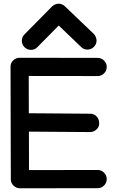

<svg xmlns="http://www.w3.org/2000/svg" viewBox="-20 -1010 618 1031"><path d="M259.8 -975.6Q265.6 -981.4 275.6 -985.8Q285.6 -990.2 294.4 -990.2Q313.5 -990.2 328.1 -976.6L482.9 -828.6Q489.7 -822.8 494.1 -812Q498.5 -801.3 498.5 -792.5Q498.5 -772.5 484.1 -758.1Q469.7 -743.7 449.7 -743.7Q429.7 -743.7 415.5 -757.8L295.4 -873L181.2 -757.3Q167 -742.2 146 -742.2Q126 -742.2 111.6 -756.6Q97.2 -771 97.2 -791Q97.2 -811 111.8 -825.7ZM36.6 -652.3Q36.6 -671.9 51 -685.8Q65.4 -699.7 85.4 -699.7L503.9 -699.2H504.4Q524.4 -699.2 538.8 -684.8Q553.2 -670.4 553.2 -650.4Q553.2 -630.4 538.8 -616Q524.4 -601.6 504.4 -601.6H503.9L134.3 -602.1L134.8 -401.9L463.9 -399.4Q484.9 -399.4 498.8 -384.8Q512.7 -370.1 512.7 -347.2Q512.7 -327.6 497.6 -314.2Q482.4 -300.8 463.9 -300.8H463.4L135.3 -303.2L135.7 -96.7L503.9 -97.2H504.4Q524.4 -97.2 538.8 -82.8Q553.2 -68.4 553.2 -48.3Q553.2 -28.3 538.8 -13.9Q524.4 0.5 504.4 0.5H503.9L86.9 1Q66.9 1 52.5 -13.4Q38.1 -27.8 38.1 -47.4Z"/></svg>

Font: Manjari
Style: Bold
Weight: 700
Designer: Santhosh Thottingal <santhosh.thottingal@gmail.com>
Version: Version 2.000